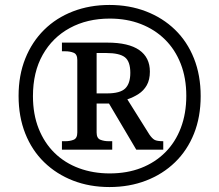

<svg xmlns="http://www.w3.org/2000/svg" viewBox="-20 -745 885 775"><path d="M422 10Q342 10 275 -16Q208 -42 158.5 -90Q109 -138 82 -206Q55 -274 55 -358Q55 -441 82 -508.5Q109 -576 158 -624.5Q207 -673 274.5 -699Q342 -725 422 -725Q502 -725 569.5 -699Q637 -673 686.5 -625Q736 -577 763 -509Q790 -441 790 -357Q790 -273 763 -205.5Q736 -138 686.5 -90Q637 -42 569.5 -16Q502 10 422 10ZM423 -45Q493 -45 549.5 -67Q606 -89 647 -130Q688 -171 710 -229Q732 -287 732 -358Q732 -430 709.5 -487.5Q687 -545 646 -585.5Q605 -626 548.5 -648Q492 -670 423 -670Q332 -670 262 -632Q192 -594 152.5 -524Q113 -454 113 -357Q113 -284 136 -226Q159 -168 200.5 -127.5Q242 -87 299 -66Q356 -45 423 -45ZM230 -141V-175H243Q263 -175 277.5 -181Q292 -187 292 -210V-503Q292 -526 277.5 -532Q263 -538 243 -538H230V-573H413Q499 -573 542 -543Q585 -513 585 -456Q585 -423 572.5 -401Q560 -379 539 -365.5Q518 -352 494 -344L583 -202Q594 -186 604 -180.5Q614 -175 639 -175V-141H530L420 -327H370V-210Q370 -187 385 -181Q400 -175 419 -175H433V-141ZM412 -368Q465 -368 485.5 -388Q506 -408 506 -451Q506 -497 484 -514Q462 -531 409 -531H370V-368Z"/></svg>

Font: Noto Serif Bengali
Style: Regular
Weight: 400
Designer: Juan Bruce, Universal Thirst, Indian Type Foundry and the Monotype Design Team.
Foundry: Monotype Imaging Inc.
Version: Version 2.003